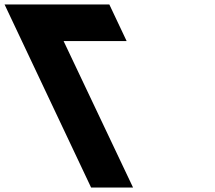

<svg xmlns="http://www.w3.org/2000/svg" viewBox="-343 -845 970 865"><path d="M-56.5 -660 256.5 0H67.5L-322.5 -825H149.5L227.5 -660Z"/></svg>

Font: Hussar
Style: BdOpOblFive
Weight: 700
Foundry: Cannot Into Space Fonts
Version: Version 2.00